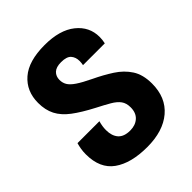

<svg xmlns="http://www.w3.org/2000/svg" viewBox="-216 -897 1034 1034"><g transform="rotate(-45 301.0 -380.0)"><path d="M302 10Q179 10 109.5 -39.5Q40 -89 40 -196Q40 -217 43 -235.5Q46 -254 51 -271H218Q209 -241 209 -212Q209 -168 231 -143Q253 -118 300 -118Q340 -118 365 -140.5Q390 -163 390 -205Q390 -237 375 -257.5Q360 -278 330 -295.5Q300 -313 255 -336Q184 -373 139.5 -406.5Q95 -440 74.5 -480Q54 -520 54 -574Q54 -663 115.5 -716.5Q177 -770 299 -770Q414 -770 477 -719.5Q540 -669 540 -591Q540 -569 535 -547H369Q372 -561 372 -576Q372 -605 355.5 -623.5Q339 -642 297 -642Q259 -642 241 -625Q223 -608 223 -580Q223 -558 233.5 -540Q244 -522 272 -503Q300 -484 352 -459Q409 -432 457 -401Q505 -370 533.5 -326Q562 -282 562 -214Q562 -108 492.5 -49Q423 10 302 10Z"/></g></svg>

Font: Noto Sans Georgian ExtraBold
Style: Regular
Weight: 800
Designer: Monotype Design Team, Akaki Razmadze
Foundry: Google LLC
Version: Version 2.005; ttfautohint (v1.8.4.7-5d5b)